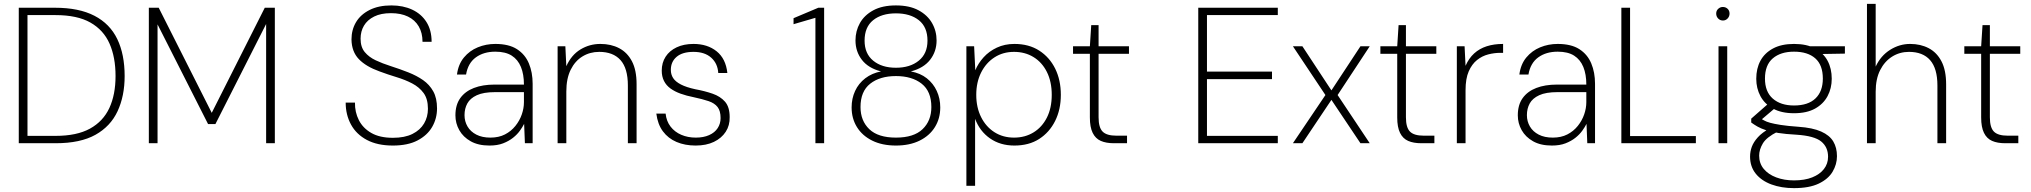

<svg xmlns="http://www.w3.org/2000/svg" viewBox="-20 -740 10494 992"><path d="M77 0V-700H264Q388 -700 468 -658.5Q548 -617 586 -538Q624 -459 624 -347Q624 -244 587.5 -165.5Q551 -87 473 -43.5Q395 0 268 0ZM122 -38H267Q377 -38 445 -75.5Q513 -113 545 -182Q577 -251 577 -347Q577 -444 546 -514.5Q515 -585 447 -623.5Q379 -662 267 -662H122Z M749 0V-700H800L1074 -157L1348 -700H1400V0H1355V-616L1093 -99H1055L794 -614V0Z M2010 12Q1930 12 1875.5 -17Q1821 -46 1793.5 -96.5Q1766 -147 1766 -210H1814Q1813 -161 1834 -119.5Q1855 -78 1898.5 -53Q1942 -28 2010 -28Q2071 -28 2111 -48Q2151 -68 2171 -102Q2191 -136 2191 -178Q2191 -229 2168.5 -259.5Q2146 -290 2109.5 -309Q2073 -328 2028.5 -341.5Q1984 -355 1941 -371Q1871 -396 1834 -434.5Q1797 -473 1796 -536Q1796 -586 1819.5 -625.5Q1843 -665 1889.5 -688.5Q1936 -712 2002 -712Q2063 -712 2110 -690Q2157 -668 2183.5 -626Q2210 -584 2210 -524H2163Q2163 -570 2143.5 -603.5Q2124 -637 2087.5 -654.5Q2051 -672 2000 -672Q1948 -672 1913 -654.5Q1878 -637 1860.5 -607.5Q1843 -578 1843 -540Q1843 -497 1864.5 -471Q1886 -445 1921 -428.5Q1956 -412 2000 -398Q2044 -384 2090 -366Q2133 -349 2166 -326Q2199 -303 2218.5 -268Q2238 -233 2238 -180Q2238 -128 2213 -84.5Q2188 -41 2137.5 -14.5Q2087 12 2010 12Z M2509 12Q2451 12 2412 -10Q2373 -32 2353 -67.5Q2333 -103 2333 -144Q2333 -198 2358 -233Q2383 -268 2428.5 -285.5Q2474 -303 2535 -303H2687Q2687 -356 2671.5 -394Q2656 -432 2624 -452.5Q2592 -473 2539 -473Q2479 -473 2438.5 -443.5Q2398 -414 2388 -355H2341Q2348 -408 2377 -443Q2406 -478 2448.5 -495.5Q2491 -513 2539 -513Q2609 -513 2651 -486Q2693 -459 2712.5 -412.5Q2732 -366 2732 -307V0H2692L2688 -100Q2680 -84 2666 -64.5Q2652 -45 2630.5 -28Q2609 -11 2579.5 0.5Q2550 12 2509 12ZM2514 -29Q2557 -29 2589 -45.5Q2621 -62 2643 -89.5Q2665 -117 2676 -149Q2687 -181 2687 -212V-264H2538Q2478 -264 2443.5 -248Q2409 -232 2394.5 -205.5Q2380 -179 2380 -145Q2380 -113 2395.5 -86.5Q2411 -60 2441 -44.5Q2471 -29 2514 -29Z M2861 0V-501H2901L2906 -398Q2932 -456 2979 -484.5Q3026 -513 3082 -513Q3137 -513 3179 -491Q3221 -469 3245 -423.5Q3269 -378 3269 -305V0H3224V-298Q3224 -387 3186 -429.5Q3148 -472 3076 -472Q3028 -472 2989.5 -448.5Q2951 -425 2928.5 -379.5Q2906 -334 2906 -267V0Z M3574 12Q3519 12 3475.5 -6.5Q3432 -25 3405 -61.5Q3378 -98 3371 -153H3419Q3423 -114 3444.5 -86Q3466 -58 3500 -43.5Q3534 -29 3575 -29Q3615 -29 3644 -42Q3673 -55 3688 -78Q3703 -101 3703 -130Q3703 -167 3687.5 -187Q3672 -207 3641 -217.5Q3610 -228 3563 -238Q3527 -245 3496.5 -256Q3466 -267 3444 -283Q3422 -299 3410.5 -322Q3399 -345 3399 -375Q3399 -416 3419 -447Q3439 -478 3476 -495.5Q3513 -513 3563 -513Q3635 -513 3682.5 -475Q3730 -437 3738 -363H3691Q3688 -412 3654.5 -442Q3621 -472 3563 -472Q3506 -472 3476 -446.5Q3446 -421 3446 -379Q3446 -355 3458 -336.5Q3470 -318 3498 -303.5Q3526 -289 3572 -279Q3621 -270 3661.5 -256Q3702 -242 3726 -214.5Q3750 -187 3750 -135Q3751 -92 3729.5 -59Q3708 -26 3668.5 -7Q3629 12 3574 12Z M4193 0V-648L4080 -615V-646L4208 -700H4238V0Z M4609 12Q4538 12 4486.5 -13.5Q4435 -39 4407.5 -83.5Q4380 -128 4380 -185Q4380 -231 4398 -270Q4416 -309 4450.5 -335.5Q4485 -362 4532 -371Q4466 -388 4433 -431Q4400 -474 4400 -531Q4400 -580 4423 -621Q4446 -662 4492.5 -687Q4539 -712 4609 -712Q4679 -712 4725.5 -687Q4772 -662 4795.5 -621Q4819 -580 4819 -531Q4819 -474 4785.5 -431Q4752 -388 4686 -371Q4735 -362 4768.5 -335.5Q4802 -309 4820 -270Q4838 -231 4838 -185Q4838 -128 4810.5 -83.5Q4783 -39 4731.5 -13.5Q4680 12 4609 12ZM4609 -29Q4701 -29 4746.5 -72.5Q4792 -116 4792 -187Q4792 -268 4742 -307.5Q4692 -347 4609 -347Q4526 -347 4476 -307.5Q4426 -268 4426 -187Q4426 -116 4471.5 -72.5Q4517 -29 4609 -29ZM4609 -390Q4682 -390 4727 -426.5Q4772 -463 4772 -530Q4772 -600 4727.5 -635.5Q4683 -671 4609 -671Q4535 -671 4491 -635.5Q4447 -600 4447 -530Q4447 -463 4491.5 -426.5Q4536 -390 4609 -390Z M4973 220V-501H5013L5019 -377Q5034 -413 5062 -444Q5090 -475 5130.5 -494Q5171 -513 5221 -513Q5296 -513 5349.5 -478.5Q5403 -444 5432 -385Q5461 -326 5461 -250Q5461 -174 5431.5 -115Q5402 -56 5349 -22Q5296 12 5221 12Q5148 12 5095 -25Q5042 -62 5018 -126V220ZM5219 -29Q5276 -29 5320 -56Q5364 -83 5389 -132.5Q5414 -182 5414 -250Q5414 -318 5389 -368Q5364 -418 5320 -445Q5276 -472 5219 -472Q5162 -472 5118 -443.5Q5074 -415 5049 -365Q5024 -315 5024 -250Q5024 -185 5049 -135Q5074 -85 5118 -57Q5162 -29 5219 -29Z M5735 0Q5695 0 5667.5 -12Q5640 -24 5625.5 -53.5Q5611 -83 5611 -133V-462H5524V-501H5611L5618 -610H5656V-501H5813V-462H5656V-134Q5656 -81 5677 -60Q5698 -39 5748 -39H5803V0Z M6171 0V-700H6582V-662H6216V-370H6552V-331H6216V-38H6582V0Z M6660 0 6828 -249 6660 -501H6709L6859 -273L7009 -501H7057L6891 -249L7057 0H7009L6859 -224L6709 0Z M7323 0Q7283 0 7255.5 -12Q7228 -24 7213.5 -53.5Q7199 -83 7199 -133V-462H7112V-501H7199L7206 -610H7244V-501H7401V-462H7244V-134Q7244 -81 7265 -60Q7286 -39 7336 -39H7391V0Z M7507 0V-501H7547L7552 -400Q7569 -439 7596.5 -464Q7624 -489 7661.5 -501Q7699 -513 7746 -513V-467H7731Q7701 -467 7669.5 -459Q7638 -451 7611.5 -430Q7585 -409 7568.5 -371.5Q7552 -334 7552 -274V0Z M7998 12Q7940 12 7901 -10Q7862 -32 7842 -67.5Q7822 -103 7822 -144Q7822 -198 7847 -233Q7872 -268 7917.5 -285.5Q7963 -303 8024 -303H8176Q8176 -356 8160.5 -394Q8145 -432 8113 -452.5Q8081 -473 8028 -473Q7968 -473 7927.5 -443.5Q7887 -414 7877 -355H7830Q7837 -408 7866 -443Q7895 -478 7937.5 -495.5Q7980 -513 8028 -513Q8098 -513 8140 -486Q8182 -459 8201.5 -412.5Q8221 -366 8221 -307V0H8181L8177 -100Q8169 -84 8155 -64.5Q8141 -45 8119.5 -28Q8098 -11 8068.5 0.5Q8039 12 7998 12ZM8003 -29Q8046 -29 8078 -45.5Q8110 -62 8132 -89.5Q8154 -117 8165 -149Q8176 -181 8176 -212V-264H8027Q7967 -264 7932.5 -248Q7898 -232 7883.5 -205.5Q7869 -179 7869 -145Q7869 -113 7884.5 -86.5Q7900 -60 7930 -44.5Q7960 -29 8003 -29Z M8357 0V-700H8402V-37H8742V0Z M8859 0V-501H8904V0ZM8882 -634Q8867 -634 8857 -644.5Q8847 -655 8847 -670Q8847 -685 8857.5 -694.5Q8868 -704 8881 -704Q8896 -704 8906 -694.5Q8916 -685 8916 -670Q8916 -655 8906 -644.5Q8896 -634 8882 -634Z M9249 232Q9184 232 9132.5 213Q9081 194 9051.5 157.5Q9022 121 9022 69Q9022 43 9031 18.5Q9040 -6 9062 -30.5Q9084 -55 9125 -78L9165 -60Q9107 -31 9088 1Q9069 33 9069 64Q9069 104 9092.5 132.5Q9116 161 9157 176.5Q9198 192 9249 192Q9304 192 9343 176.5Q9382 161 9403.5 133.5Q9425 106 9425 70Q9425 20 9389.5 -9Q9354 -38 9262 -44Q9206 -47 9168 -53Q9130 -59 9104 -67.5Q9078 -76 9060.5 -86Q9043 -96 9028 -107V-127L9118 -206L9161 -190L9069 -112V-132Q9082 -125 9094 -118Q9106 -111 9126 -105.5Q9146 -100 9180.5 -94.5Q9215 -89 9272 -85Q9345 -80 9389 -60.5Q9433 -41 9452 -9Q9471 23 9471 67Q9471 109 9448.5 147Q9426 185 9377 208.5Q9328 232 9249 232ZM9249 -155Q9184 -155 9140.5 -179Q9097 -203 9075.5 -243.5Q9054 -284 9054 -333Q9054 -386 9075.5 -426Q9097 -466 9140.5 -489.5Q9184 -513 9249 -513Q9315 -513 9358 -489.5Q9401 -466 9422.5 -426Q9444 -386 9444 -333Q9444 -284 9422.5 -243.5Q9401 -203 9358 -179Q9315 -155 9249 -155ZM9249 -195Q9322 -195 9360 -231.5Q9398 -268 9398 -334Q9398 -404 9359 -438.5Q9320 -473 9249 -473Q9180 -473 9139.5 -438.5Q9099 -404 9099 -334Q9099 -266 9139.5 -230.5Q9180 -195 9249 -195ZM9337 -460 9319 -501H9512V-463Z M9626 0V-720H9671V-396Q9697 -452 9745.5 -482.5Q9794 -513 9849 -513Q9903 -513 9945 -491Q9987 -469 10011 -423Q10035 -377 10035 -304V0H9990V-298Q9990 -386 9952.5 -429Q9915 -472 9843 -472Q9795 -472 9756 -447.5Q9717 -423 9694 -377.5Q9671 -332 9671 -266V0Z M10340 0Q10300 0 10272.5 -12Q10245 -24 10230.5 -53.5Q10216 -83 10216 -133V-462H10129V-501H10216L10223 -610H10261V-501H10418V-462H10261V-134Q10261 -81 10282 -60Q10303 -39 10353 -39H10408V0Z"/></svg>

Font: DM Sans 18pt ExtraLight
Style: Regular
Weight: 250
Designer: Colophon Foundry, Jonny Pinhorn
Foundry: Colophon Foundry
Version: Version 4.004;gftools[0.9.30]